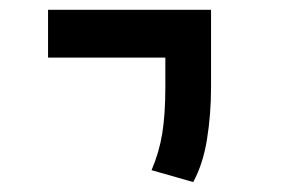

<svg xmlns="http://www.w3.org/2000/svg" viewBox="-20 -606 626 394"><path d="M376.5 -232.4 291 -256.8Q306.6 -293 313 -332.3Q319.3 -371.6 319.3 -428.2V-585.9H413.1V-428.2Q413.1 -371.6 404.8 -320.3Q396.5 -269 376.5 -232.4ZM78.6 -487.8V-585.9H413.1V-487.8Z"/></svg>

Font: Cascadia Code
Style: Regular
Weight: 400
Monospace: yes
Designer: Aaron Bell
Foundry: Saja Typeworks
Version: Version 2106.017